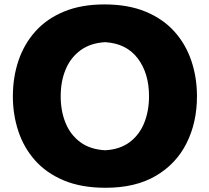

<svg xmlns="http://www.w3.org/2000/svg" viewBox="-20 -847 962 882"><path d="M465.3 15.6Q353.5 15.6 272.9 -18.3Q192.4 -52.2 140.6 -110.8Q88.9 -169.4 64 -245.1Q39.1 -320.8 39.1 -404.3Q39.1 -492.7 65.2 -569.3Q91.3 -646 143.6 -703.9Q195.8 -761.7 274.9 -794.2Q354 -826.7 460 -826.7Q567.9 -826.7 647.7 -793.9Q727.5 -761.2 780 -703.4Q832.5 -645.5 858.6 -568.8Q884.8 -492.2 884.8 -404.8Q884.8 -284.2 836.9 -189Q789.1 -93.8 695.6 -39.1Q602.1 15.6 465.3 15.6ZM462.9 -156.7Q531.7 -160.6 576.4 -194.6Q621.1 -228.5 642.8 -283.2Q664.6 -337.9 664.6 -404.8Q664.6 -510.7 612.5 -579.1Q560.5 -647.5 462.9 -653.3Q395.5 -649.4 350.1 -616.2Q304.7 -583 281.7 -528.3Q258.8 -473.6 258.8 -404.8Q258.8 -337.4 281 -282.7Q303.2 -228 348.4 -194.3Q393.6 -160.6 462.9 -156.7Z"/></svg>

Font: Pinar DS1 ExtraBold
Style: Regular
Weight: 800
Designer: Amin Abedi
Version: Version 3.000